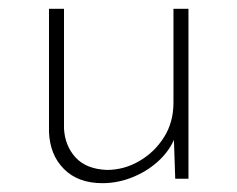

<svg xmlns="http://www.w3.org/2000/svg" viewBox="-20 -405 538 435"><path d="M212 10Q157 10 125 -22Q93 -54 91 -106V-385H125V-114Q127 -75 151 -48.5Q175 -22 222 -20Q261 -20 295.5 -40Q330 -60 351.5 -94Q373 -128 373 -172V-385H407V0H377L373 -120L379 -101Q369 -70 344 -45Q319 -20 284 -5Q249 10 212 10Z"/></svg>

Font: Josefin Sans ExtraLight
Style: Regular
Weight: 250
Designer: Santiago Orozco
Foundry: Typemade
Version: Version 2.000